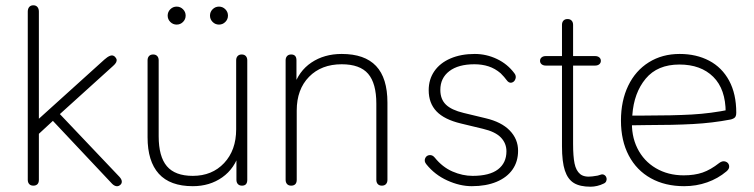

<svg xmlns="http://www.w3.org/2000/svg" viewBox="-20 -696 2852 726"><path d="M85 -16V-652Q85 -663 90.5 -669.5Q96 -676 106 -676Q116 -676 121.5 -669.5Q127 -663 127 -652V-249V-247L375 -471Q386 -481 396 -485Q406 -489 414 -482Q420 -476 421 -471Q422 -466 419 -460Q416 -454 408 -447L188 -248V-284L432 -27Q440 -18 440.5 -10.5Q441 -3 436 2Q429 9 420.5 8Q412 7 404 -1L180 -239L127 -190V-16Q127 -5 121.5 0.5Q116 6 106 6Q96 6 90.5 0Q85 -6 85 -16Z M538 -177V-468Q538 -478 543.5 -484Q549 -490 559 -490Q569 -490 574.5 -484Q580 -478 580 -468V-181Q580 -104 611 -67.5Q642 -31 709 -31Q782 -31 827.5 -79.5Q873 -128 873 -207V-468Q873 -478 878.5 -484Q884 -490 894 -490Q904 -490 909.5 -484Q915 -478 915 -468V-16Q915 -5 910 0.5Q905 6 895 6Q885 6 879.5 0Q874 -6 874 -16V-121H886Q868 -59 820.5 -25.5Q773 8 709 8Q623 8 580.5 -39Q538 -86 538 -177ZM614 -637Q614 -651 624 -661Q634 -671 648 -671Q662 -671 672 -661Q682 -651 682 -637Q682 -623 672 -613Q662 -603 648 -603Q634 -603 624 -613Q614 -623 614 -637ZM774 -637Q774 -651 784 -661Q794 -671 808 -671Q822 -671 832 -661Q842 -651 842 -637Q842 -623 832 -613Q822 -603 808 -603Q794 -603 784 -613Q774 -623 774 -637Z M1060 -16V-468Q1060 -478 1065.5 -484Q1071 -490 1081 -490Q1091 -490 1096 -484.5Q1101 -479 1101 -468V-366H1090Q1109 -427 1157.5 -459.5Q1206 -492 1272 -492Q1359 -492 1402 -446.5Q1445 -401 1445 -308V-16Q1445 -6 1439.5 0Q1434 6 1424 6Q1414 6 1408.5 0Q1403 -6 1403 -16V-304Q1403 -381 1372 -417Q1341 -453 1272 -453Q1195 -453 1148.5 -405.5Q1102 -358 1102 -278V-16Q1102 -5 1096.5 0.5Q1091 6 1081 6Q1071 6 1065.5 0Q1060 -6 1060 -16Z M1592 -75Q1583 -86 1587.5 -97Q1592 -108 1603.5 -109.5Q1615 -111 1624 -100Q1653 -64 1691 -47.5Q1729 -31 1767 -31Q1831 -31 1863 -55.5Q1895 -80 1895 -124Q1895 -154 1874 -176Q1853 -198 1806 -209L1723 -229Q1660 -244 1630.5 -275Q1601 -306 1601 -355Q1601 -396 1622.5 -427Q1644 -458 1683.5 -475Q1723 -492 1775 -492Q1819 -492 1859 -473Q1899 -454 1925 -419Q1933 -409 1929 -397.5Q1925 -386 1914.5 -383.5Q1904 -381 1895 -394Q1888 -404 1873 -419Q1852 -437 1827.5 -445Q1803 -453 1774 -453Q1713 -453 1679 -427Q1645 -401 1645 -356Q1645 -321 1666 -300.5Q1687 -280 1733 -269L1816 -249Q1876 -235 1907.5 -202.5Q1939 -170 1939 -126Q1939 -85 1918 -55Q1897 -25 1857.5 -8.5Q1818 8 1764 8Q1719 8 1671.5 -13.5Q1624 -35 1592 -75Z M2105 -143V-448H2044Q2034 -448 2028 -453Q2022 -458 2022 -466Q2022 -474 2028 -479Q2034 -484 2044 -484H2105V-602Q2105 -612 2110.5 -618Q2116 -624 2126 -624Q2136 -624 2141.5 -618Q2147 -612 2147 -602V-484H2230Q2240 -484 2246 -479Q2252 -474 2252 -466Q2252 -458 2246 -453Q2240 -448 2230 -448H2147V-152Q2147 -105 2152.5 -78Q2158 -51 2173.5 -38Q2189 -25 2220 -29Q2230 -31 2240 -32Q2247 -34 2253 -36Q2259 -38 2265 -34.5Q2271 -31 2273 -24Q2275 -18 2272.5 -11.5Q2270 -5 2263 -2Q2251 4 2238 7Q2225 10 2213 10Q2173 10 2150 -4Q2127 -18 2116 -51Q2105 -84 2105 -143Z M2328 -240Q2328 -315 2355.5 -372Q2383 -429 2433.5 -460.5Q2484 -492 2550 -492Q2613 -492 2661.5 -466.5Q2710 -441 2737 -391Q2764 -341 2764 -270Q2764 -262 2762 -257Q2760 -252 2756 -249.5Q2752 -247 2746 -245L2742 -244Q2674 -231 2600.5 -227Q2527 -223 2423 -223Q2389 -223 2354 -222L2355 -259H2416Q2524 -259 2596 -263Q2668 -267 2741 -282L2724 -270Q2724 -359 2677 -405.5Q2630 -452 2549 -452Q2466 -452 2421.5 -398.5Q2377 -345 2371 -261L2370 -246Q2366 -184 2390 -135.5Q2414 -87 2460 -60Q2506 -33 2565 -33Q2606 -33 2636.5 -43.5Q2667 -54 2700 -80Q2712 -89 2723.5 -85Q2735 -81 2737 -69.5Q2739 -58 2727 -48Q2695 -21 2654 -6.5Q2613 8 2567 8Q2495 8 2441 -22Q2387 -52 2357.5 -108Q2328 -164 2328 -240Z"/></svg>

Font: SN Pro Thin
Style: Regular
Weight: 200
Designer: Tobias Whetton
Foundry: Supernotes
Version: Version 1.003;Glyphs 3.3 (3324)